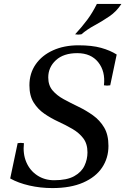

<svg xmlns="http://www.w3.org/2000/svg" viewBox="-20 -945 639 979"><path d="M247 14Q186 14 129.5 1Q73 -12 32 -35L70 -215Q86 -218 102 -215Q96 -161 114 -118.5Q132 -76 169.5 -51Q207 -26 256 -26Q321 -26 358 -46.5Q395 -67 410.5 -99.5Q426 -132 426 -168Q426 -212 404.5 -240Q383 -268 349.5 -287.5Q316 -307 278 -324.5Q240 -342 206.5 -365Q173 -388 151.5 -422.5Q130 -457 130 -510Q130 -571 162 -617Q194 -663 250.5 -688.5Q307 -714 380 -714Q449 -714 495.5 -701Q542 -688 575 -667L542 -510Q526 -507 510 -510Q518 -581 481 -627.5Q444 -674 374 -674Q304 -674 265 -638Q226 -602 226 -550Q226 -510 248 -484Q270 -458 305 -439Q340 -420 379.5 -401Q419 -382 454 -357Q489 -332 511 -295Q533 -258 533 -201Q533 -139 500.5 -90.5Q468 -42 404 -14Q340 14 247 14ZM599 -925Q575 -887 537.5 -861.5Q500 -836 462 -815.5Q424 -795 395 -770Q379 -767 363 -770Q398 -808 424.5 -843.5Q451 -879 474 -925Z"/></svg>

Font: Poltawski Nowy
Style: Italic
Weight: 400
Italic angle: -12°
Designer: Adam Pótawski, Mateusz Machalski, Borys Kosmynka, Ania Wieluska
Foundry: Capitalics.wtf
Version: Version 1.001;gftools[0.9.25]